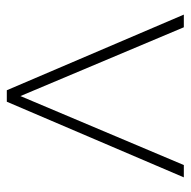

<svg xmlns="http://www.w3.org/2000/svg" viewBox="-18 -542 560 564"><g transform="rotate(90 262.0 -260.0)"><path d="M245.1 0 22.9 -520H60.1L262.2 -40L464.8 -520H501L278.8 0Z"/></g></svg>

Font: Rawline ExtraLight
Style: Regular
Weight: 275
Designer: Matt McInerney, Pablo Impallari, Rodrigo Fuenzalida
Foundry: Matt McInerney, Pablo Impallari, Rodrigo Fuenzalida
Version: Version 4.020;PS 004.020;hotconv 1.0.88;makeotf.lib2.5.64775